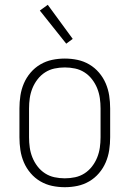

<svg xmlns="http://www.w3.org/2000/svg" viewBox="-20 -772 540 800"><path d="M250 8Q223 8 197 2.5Q171 -3 148 -16.5Q125 -30 107.5 -50.5Q90 -71 79.5 -95.5Q69 -120 65 -146.5Q61 -173 61 -200V-320Q61 -347 65 -373.5Q69 -400 79.5 -424.5Q90 -449 107.5 -469.5Q125 -490 148 -503.5Q171 -517 197 -522.5Q223 -528 250 -528Q277 -528 303 -522.5Q329 -517 352 -503.5Q375 -490 392.5 -469.5Q410 -449 420.5 -424.5Q431 -400 435 -373.5Q439 -347 439 -320V-200Q439 -173 435 -146.5Q431 -120 420.5 -95.5Q410 -71 392.5 -50.5Q375 -30 352 -16.5Q329 -3 303 2.5Q277 8 250 8ZM250 -29Q272 -29 293 -33.5Q314 -38 332 -49.5Q350 -61 363.5 -78.5Q377 -96 385 -116Q393 -136 396 -157Q399 -178 399 -200V-320Q399 -342 396 -363Q393 -384 385 -404Q377 -424 363.5 -441.5Q350 -459 332 -470.5Q314 -482 293 -486.5Q272 -491 250 -491Q228 -491 207 -486.5Q186 -482 168 -470.5Q150 -459 136.5 -441.5Q123 -424 115 -404Q107 -384 104 -363Q101 -342 101 -320V-200Q101 -178 104 -157Q107 -136 115 -116Q123 -96 136.5 -78.5Q150 -61 168 -49.5Q186 -38 207 -33.5Q228 -29 250 -29ZM256 -590 146 -728 179 -752 283 -610Z"/></svg>

Font: Iosevka Term Curly Extralight
Style: Regular
Weight: 200
Designer: Belleve Invis
Foundry: Belleve Invis
Version: Version 32.3.0